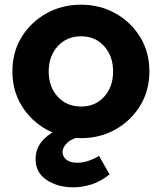

<svg xmlns="http://www.w3.org/2000/svg" viewBox="-20 -578 691 820"><path d="M326 12Q407 12 473 -25Q539 -62 578.5 -126.5Q618 -191 618 -273Q618 -356 578.5 -420Q539 -484 473 -521Q407 -558 326 -558Q245 -558 178.5 -521Q112 -484 72.5 -420Q33 -356 33 -273Q33 -191 72.5 -126.5Q112 -62 178.5 -25Q245 12 326 12ZM326 -123Q265 -123 226.5 -165Q188 -207 188 -273Q188 -338 226.5 -380.5Q265 -423 326 -423Q387 -423 425 -380.5Q463 -338 463 -273Q463 -207 425 -165Q387 -123 326 -123ZM294 222Q329 222 368 210.5Q407 199 448 167L403 88Q381 101 357.5 109Q334 117 310 117Q279 117 263 103.5Q247 90 247 71Q247 52 267 32Q287 12 347 -1V-41H304Q258 -38 218.5 -19.5Q179 -1 155.5 30Q132 61 132 102Q132 159 179 190.5Q226 222 294 222Z"/></svg>

Font: Plus Jakarta Sans ExtraBold
Style: Regular
Weight: 800
Designer: Gumpita Rahayu
Foundry: Tokotype
Version: Version 2.004; ttfautohint (v1.8.3)